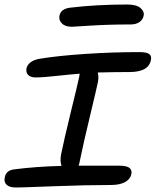

<svg xmlns="http://www.w3.org/2000/svg" viewBox="-27 -877 693 855"><path d="M293 -757.8Q263.2 -757.8 248.5 -772.7Q233.9 -787.6 237.8 -807.1Q244.1 -837.9 285.2 -842.8Q402.3 -856.9 540 -856.9Q581.1 -856.9 598.9 -841.1Q616.7 -825.2 612.8 -808.1Q609.9 -790 594.5 -779.1Q579.1 -768.1 555.2 -768.1Q457 -768.1 376.5 -762.9Q295.9 -757.8 293 -757.8ZM44.9 -42Q15.6 -42 2.7 -54Q-10.3 -65.9 -5.9 -85.9Q-1 -119.1 38.1 -123Q132.3 -135.3 247.1 -138.2Q239.3 -159.2 245.1 -189.9Q259.3 -259.8 288.6 -378.9Q317.9 -498 326.2 -537.1Q326.2 -543 328.1 -548.8Q288.1 -545.9 226.1 -539.1Q164.1 -532.2 131.8 -532.2Q109.4 -532.2 98.6 -543Q87.9 -553.7 90.8 -571.8Q93.8 -587.4 108.6 -599.1Q123.5 -610.8 148.9 -615.2Q231.9 -628.9 354.2 -637Q476.6 -645 592.8 -645Q625 -645 637 -636.7Q648.9 -628.4 645 -609.9Q635.3 -556.2 549.8 -556.2Q488.3 -556.2 408.2 -554.2Q413.6 -537.1 409.2 -512.2Q403.8 -485.4 374.3 -362.8Q344.7 -240.2 326.2 -149.9Q324.2 -142.1 323.2 -139.2H502.9Q537.6 -139.2 549.6 -129.2Q561.5 -119.1 558.1 -102.1Q553.7 -79.6 530.3 -66.4Q506.8 -53.2 466.8 -53.2Q355.5 -53.2 211.4 -47.6Q67.4 -42 44.9 -42Z"/></svg>

Font: Shantell Sans Irregular
Style: Italic
Weight: 400
Italic angle: -11.31°
Designer: Stephen Nixon, Anya Danilova, Shantell Martin
Foundry: Arrow Type
Version: Version 1.006;[9816181b4]